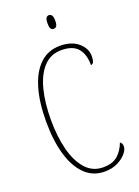

<svg xmlns="http://www.w3.org/2000/svg" viewBox="-169 -974 765 1055"><g transform="rotate(-20 213.5 -446.5)"><path d="M254 10Q186 10 139 -36Q92 -82 68 -164.5Q44 -247 44 -358Q44 -471 68.5 -553Q93 -635 140.5 -679.5Q188 -724 257 -724Q325 -724 364 -690Q403 -656 403 -612Q403 -566 382 -566Q382 -629 352.5 -664Q323 -699 256 -699Q193 -699 152 -654.5Q111 -610 91.5 -533Q72 -456 72 -358Q72 -260 92 -182.5Q112 -105 152.5 -60Q193 -15 254 -15Q310 -15 340 -42Q370 -69 386 -112Q399 -104 399 -84Q399 -66 380.5 -44Q362 -22 329.5 -6Q297 10 254 10ZM258 -823Q248 -823 242 -831Q236 -839 236 -863Q236 -886 242 -894.5Q248 -903 258 -903Q268 -903 274.5 -894.5Q281 -886 281 -863Q281 -839 274.5 -831Q268 -823 258 -823Z"/></g></svg>

Font: Noto Serif Thai ExtraCondensed Thin
Style: Regular
Weight: 100
Width: 2
Designer: Monotype Design Team
Foundry: Monotype Imaging Inc.
Version: Version 2.001; ttfautohint (v1.8.4.7-5d5b)